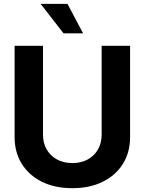

<svg xmlns="http://www.w3.org/2000/svg" viewBox="-20 -965 750 996"><path d="M355 11.2Q264.6 11.2 197.3 -22.2Q129.9 -55.7 92.8 -115.5Q55.7 -175.3 55.7 -253.9V-727.5H203.1V-266.1Q203.1 -223.1 221.9 -190.2Q240.7 -157.2 274.9 -138.2Q309.1 -119.1 355.5 -119.1Q401.4 -119.1 435.5 -138.2Q469.7 -157.2 488.5 -190.2Q507.3 -223.1 507.3 -266.1V-727.5H654.8V-253.9Q654.8 -174.8 617.7 -115.2Q580.6 -55.7 513.2 -22.2Q445.8 11.2 355 11.2ZM309.6 -792 190.9 -944.8H330.1L411.1 -792Z"/></svg>

Font: Inter 28pt
Style: Bold
Weight: 700
Designer: Rasmus Andersson
Foundry: rsms
Version: Version 4.001;git-66647c0bb